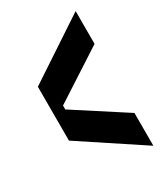

<svg xmlns="http://www.w3.org/2000/svg" viewBox="-173 -776 746 852"><g transform="rotate(-30 200.0 -350.0)"><path d="M356 -173 98 -340V-360L356 -527V-695L43 -488V-212L356 -5Z"/></g></svg>

Font: Yard Headline
Style: Regular
Weight: 400
Monospace: yes
Designer: Roman Shamin
Foundry: Evil Martians
Version: Version 1.000